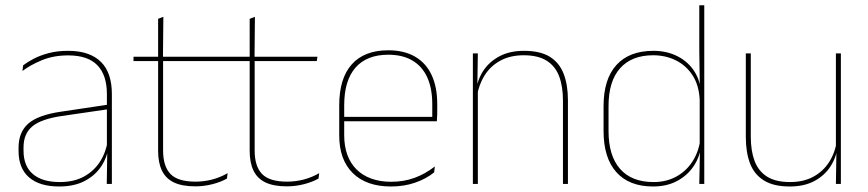

<svg xmlns="http://www.w3.org/2000/svg" viewBox="-20 -684 3228 714"><path d="M396 0H377L379 -128L377.5 -131.5V-292V-334.5Q377.5 -404.5 342.2 -441.2Q307 -478 233.5 -478Q179 -478 136 -460.2Q93 -442.5 63.5 -420L66 -441Q81.5 -453 105.2 -465.5Q129 -478 161.2 -486.5Q193.5 -495 233.5 -495Q275 -495 305.5 -484.2Q336 -473.5 356.2 -453Q376.5 -432.5 386.2 -402.8Q396 -373 396 -335ZM200 9.5Q127.5 9.5 88.2 -24.2Q49 -58 49 -123V-134.5Q49 -192.5 85 -224.2Q121 -256 205.5 -268.5L386.5 -295.5L387 -278.5L209 -252.5Q134 -241.5 100.8 -214.5Q67.5 -187.5 67.5 -135.5V-124Q67.5 -66.5 102.2 -36.8Q137 -7 202.5 -7Q254.5 -7 291.8 -27.2Q329 -47.5 351.5 -82.2Q374 -117 380.5 -160.5L390 -142H384Q380 -102.5 358 -67.8Q336 -33 296.5 -11.8Q257 9.5 200 9.5Z M706.5 9Q658 9 627.5 -5.2Q597 -19.5 582.5 -49Q568 -78.5 568 -123V-462.5H586.5V-124.5Q586.5 -65.5 614 -37Q641.5 -8.5 707 -8.5Q738 -8.5 768.2 -16.2Q798.5 -24 826.5 -40L824 -20Q801 -7 769.8 1Q738.5 9 706.5 9ZM817.5 -457H476.5V-473H820ZM586 -468H568V-614L587.5 -621.5Z M1047 9Q998.5 9 968 -5.2Q937.5 -19.5 923 -49Q908.5 -78.5 908.5 -123V-462.5H927V-124.5Q927 -65.5 954.5 -37Q982 -8.5 1047.5 -8.5Q1078.5 -8.5 1108.8 -16.2Q1139 -24 1167 -40L1164.5 -20Q1141.5 -7 1110.2 1Q1079 9 1047 9ZM1158 -457H817V-473H1160.5ZM926.5 -468H908.5V-614L928 -621.5Z M1434 9.5Q1342.5 9.5 1292 -40.2Q1241.5 -90 1241.5 -180.5V-292.5Q1241.5 -392.5 1288.2 -444.8Q1335 -497 1424 -497Q1482.5 -497 1523.2 -473.5Q1564 -450 1585 -405.2Q1606 -360.5 1606 -296.5V-279.5Q1606 -268.5 1605.8 -257.5Q1605.5 -246.5 1604.5 -233H1587.5Q1587.5 -250.5 1587.5 -266.5Q1587.5 -282.5 1587.5 -296Q1587.5 -355.5 1568.8 -396.5Q1550 -437.5 1513.5 -459Q1477 -480.5 1424 -480.5Q1344 -480.5 1302 -432.5Q1260 -384.5 1260 -292.5V-243.5V-239.5V-181Q1260 -140 1271.8 -108Q1283.5 -76 1306 -53.8Q1328.5 -31.5 1361 -19.8Q1393.5 -8 1434.5 -8Q1482 -8 1522 -22.8Q1562 -37.5 1597 -65L1594.5 -43Q1565 -19 1524 -4.8Q1483 9.5 1434 9.5ZM1598 -233H1250V-249.5H1598Z M2092 0H2073.5V-310Q2073.5 -363 2059.2 -400.5Q2045 -438 2013 -458.2Q1981 -478.5 1927.5 -478.5Q1878 -478.5 1841.2 -458.8Q1804.5 -439 1782.5 -404.2Q1760.5 -369.5 1753.5 -325L1744.5 -344H1750Q1754.5 -385 1776.2 -419.2Q1798 -453.5 1836.5 -474.2Q1875 -495 1928.5 -495Q1989 -495 2024.8 -472.8Q2060.5 -450.5 2076.2 -409.2Q2092 -368 2092 -311ZM1757 0H1738.5V-485.5H1757L1755 -358.5H1757Z M2408.5 9.5Q2319.5 9.5 2272 -43.8Q2224.5 -97 2224.5 -197V-289.5Q2224.5 -389.5 2272.2 -442.2Q2320 -495 2410 -495Q2460 -495 2500 -474.5Q2540 -454 2563.2 -417Q2586.5 -380 2587 -330H2593L2582 -313.5Q2579 -368.5 2554.8 -405Q2530.5 -441.5 2492.5 -460Q2454.5 -478.5 2409 -478.5Q2329 -478.5 2286 -430.2Q2243 -382 2243 -289.5V-197Q2243 -104.5 2286 -55.8Q2329 -7 2410.5 -7Q2457 -7 2493.5 -26.5Q2530 -46 2553.5 -81Q2577 -116 2584 -162.5L2593 -144H2587.5Q2583 -101.5 2560 -66.8Q2537 -32 2498.5 -11.2Q2460 9.5 2408.5 9.5ZM2599 0H2580.5L2583 -130.5L2582 -138V-346.5L2582.5 -356L2580.5 -494.5V-664.5H2599Z M2753.5 -485.5H2772V-175.5Q2772 -123 2786.2 -85.2Q2800.5 -47.5 2832.5 -27.2Q2864.5 -7 2918 -7Q2968 -7 3004.5 -26.8Q3041 -46.5 3063.2 -81.2Q3085.5 -116 3092 -160.5L3101 -141.5H3095.5Q3091 -101 3069.2 -66.5Q3047.5 -32 3009.2 -11.2Q2971 9.5 2917 9.5Q2857 9.5 2821 -12.8Q2785 -35 2769.2 -76.2Q2753.5 -117.5 2753.5 -174.5ZM3088.5 -485.5H3107V0H3088.5L3090.5 -127H3088.5Z"/></svg>

Font: Anek Kannada Medium Thin
Style: Regular
Weight: 250
Version: Version 1.003